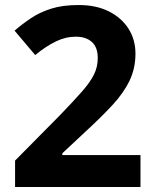

<svg xmlns="http://www.w3.org/2000/svg" viewBox="-20 -744 612 764"><path d="M539 0H40V-105L219 -286Q273 -342 306 -379.5Q339 -417 354 -447.5Q369 -478 369 -513Q369 -556 345.5 -577Q322 -598 282 -598Q241 -598 202 -579Q163 -560 120 -525L38 -622Q68 -648 103 -671.5Q138 -695 183.5 -709.5Q229 -724 293 -724Q363 -724 413.5 -698.5Q464 -673 491.5 -629.5Q519 -586 519 -531Q519 -472 495.5 -423Q472 -374 427.5 -326Q383 -278 320 -220L228 -134V-127H539Z"/></svg>

Font: BC Sans
Style: Bold
Weight: 700
Designer: Monotype Design Team
Province of B.C.
Foundry: Monotype Imaging Inc.
Version: Version 2.000;GOOG;noto-source:20170915:90ef993387c0